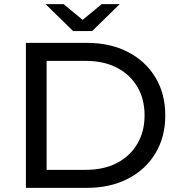

<svg xmlns="http://www.w3.org/2000/svg" viewBox="-20 -907 866 927"><path d="M105 0V-700H400Q512 -700 597.5 -656Q683 -612 730.5 -533Q778 -454 778 -350Q778 -246 730.5 -167Q683 -88 597.5 -44Q512 0 400 0ZM205 -87H394Q481 -87 544.5 -120Q608 -153 643 -212.5Q678 -272 678 -350Q678 -429 643 -488Q608 -547 544.5 -580Q481 -613 394 -613H205ZM333 -757 200 -887H287L419 -778H339L471 -887H558L425 -757Z"/></svg>

Font: Montserrat Thin Medium
Style: Regular
Weight: 500
Version: Version 9.000